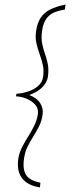

<svg xmlns="http://www.w3.org/2000/svg" viewBox="-20 -684 330 841"><path d="M155 137Q118 131 95.5 115Q73 99 64 73Q55 47 60 12Q64 -14 76 -38Q88 -62 103 -85.5Q118 -109 130 -133.5Q142 -158 146 -185Q149 -208 135 -224.5Q121 -241 98 -251Q75 -261 50 -262L52 -273Q77 -275 102.5 -283Q128 -291 147 -307.5Q166 -324 169 -349Q173 -376 167.5 -400Q162 -424 153.5 -447Q145 -470 139.5 -494.5Q134 -519 138 -547Q143 -583 158 -606Q173 -629 200 -642.5Q227 -656 267 -664L264 -642Q238 -638 217.5 -629.5Q197 -621 183 -602Q169 -583 164 -547Q160 -518 164.5 -494Q169 -470 177 -448Q185 -426 189.5 -402.5Q194 -379 190 -349Q188 -334 178.5 -318.5Q169 -303 151.5 -290Q134 -277 108 -268Q143 -254 156.5 -231.5Q170 -209 167 -185Q163 -154 151 -130.5Q139 -107 125.5 -85.5Q112 -64 100.5 -41Q89 -18 85 12Q80 48 88 69.5Q96 91 114.5 101.5Q133 112 157 116Z"/></svg>

Font: Alumni Sans Thin
Style: Italic
Weight: 100
Italic angle: -8°
Designer: Robert E. Leuschke
Foundry: Robert E. Leuschke
Version: Version 1.016